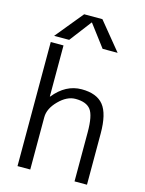

<svg xmlns="http://www.w3.org/2000/svg" viewBox="-139 -1039 846 1121"><g transform="rotate(15 284.5 -478.5)"><path d="M157.2 -750V-441.4H159.2Q230.5 -530.3 327.1 -530.3Q418 -530.3 459 -479.5Q500 -428.7 500 -309.6V0H424.8V-296.9Q424.8 -397.5 398.4 -432.1Q372.1 -466.8 306.6 -466.8Q254.9 -466.8 206.1 -417.5Q157.2 -368.2 157.2 -316.4V0H80.1V-750ZM473.6 -790H382.8L283.2 -921.9H281.2L180.7 -790H89.8L226.6 -957H336.9Z"/></g></svg>

Font: Gen Shin Gothic Normal
Style: Regular
Weight: 300
Designer: [Source Han Sans]
Ryoko NISHIZUKA  (kana & ideographs); Paul D. Hunt (Latin, Greek & Cyrillic); Wenlong ZHANG  (bopomofo
Version: Version 1.002.20150607